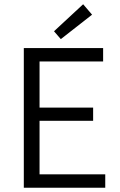

<svg xmlns="http://www.w3.org/2000/svg" viewBox="-20 -883 564 903"><path d="M92 0V-657H465V-594H166V-377H418V-315H166V-63H475V0ZM266 -699 234 -736 371 -863 413 -814Z"/></svg>

Font: Assistant ExtraLight
Style: Regular
Weight: 400
Version: Version 3.000